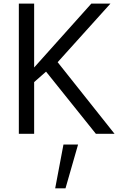

<svg xmlns="http://www.w3.org/2000/svg" viewBox="-20 -742 655 1065"><path d="M286.1 302.7 332 59.6H413.1L343.3 302.7ZM169.4 0H84.5V-722.2H169.4V-367.7L486.8 -722.2H592.8L299.8 -397L615.2 0H511.7L235.4 -344.7L169.4 -286.6Z"/></svg>

Font: Oxygen-Regular
Style: Regular
Weight: 400
Designer: Vernon Adams
Foundry: Vernon Adams
Version: Version Release 0.2.3 webfont; ttfautohint (v0.93.3-1d66) -l